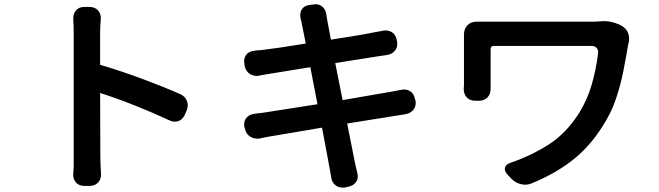

<svg xmlns="http://www.w3.org/2000/svg" viewBox="-20 -818 3040 886"><path d="M320 -94Q320 -112 320 -155Q320 -198 320 -255.5Q320 -313 320 -376.5Q320 -440 320 -499Q320 -558 320 -603.5Q320 -649 320 -670Q320 -684 319.5 -701.5Q319 -719 318 -728Q317 -754 330.5 -770Q344 -786 370 -786H392Q418 -786 432.5 -770Q447 -754 445 -728Q444 -719 443 -701.5Q442 -684 442 -670V-519Q537 -491 634 -455Q731 -419 811 -384Q834 -374 842.5 -352.5Q851 -331 841 -307L834 -291Q824 -267 804 -259.5Q784 -252 761 -263Q686 -298 603 -331Q520 -364 442 -389L443 -94Q443 -72 444 -55.5Q445 -39 446 -18Q448 7 433.5 23.5Q419 40 392 40H370Q344 40 330 23.5Q316 7 318 -18Q320 -37 320 -51Q320 -65 320 -94Z M1108 -230Q1103 -256 1116 -273Q1129 -290 1155 -293Q1162 -294 1173.5 -295.5Q1185 -297 1195 -298L1445 -337L1412 -508L1209 -475Q1194 -472 1189.5 -471.5Q1185 -471 1184 -471Q1183 -471 1178 -469Q1153 -464 1133.5 -476.5Q1114 -489 1109 -514L1108 -522Q1103 -548 1116 -565Q1129 -582 1155 -584Q1160 -585 1161 -585Q1162 -585 1166.5 -585.5Q1171 -586 1187 -587Q1214 -590 1269.5 -598Q1325 -606 1391 -617L1372 -712Q1370 -723 1369 -726Q1368 -729 1367 -733Q1362 -756 1372 -773.5Q1382 -791 1407 -795L1424 -797Q1449 -802 1465.5 -789Q1482 -776 1486 -752Q1486 -748 1487 -744Q1488 -740 1489 -731L1507 -635Q1573 -645 1629 -654.5Q1685 -664 1713 -670Q1722 -672 1732.5 -673.5Q1743 -675 1744 -676Q1770 -681 1788.5 -669.5Q1807 -658 1811 -632L1812 -629Q1817 -604 1804 -586Q1791 -568 1765 -564Q1761 -563 1754 -562.5Q1747 -562 1736 -560L1527 -527L1561 -356L1786 -395Q1803 -398 1813 -400Q1823 -402 1828 -403Q1853 -409 1872 -397.5Q1891 -386 1895 -360L1897 -356Q1902 -331 1889 -313Q1876 -295 1850 -291Q1844 -290 1833.5 -288Q1823 -286 1807 -284L1582 -248L1619 -62Q1625 -37 1628 -23Q1636 2 1624 20.5Q1612 39 1586 44L1573 47Q1547 51 1529 37.5Q1511 24 1508 -2Q1507 -9 1505 -19.5Q1503 -30 1501 -42L1466 -229L1218 -187Q1197 -183 1191.5 -182Q1186 -181 1185.5 -180.5Q1185 -180 1179 -179Q1154 -175 1134.5 -187.5Q1115 -200 1110 -225Z M2852 -697Q2872 -684 2879 -663.5Q2886 -643 2881 -621Q2880 -618 2879.5 -614.5Q2879 -611 2878 -608Q2869 -554 2856.5 -490Q2844 -426 2822 -361Q2800 -296 2761 -236Q2700 -139 2619.5 -77Q2539 -15 2436 27Q2413 38 2386.5 32.5Q2360 27 2341 8L2324 -10Q2306 -29 2310 -44.5Q2314 -60 2339 -68Q2432 -100 2512 -151Q2592 -202 2652 -296Q2691 -359 2711 -429Q2731 -499 2740 -573Q2742 -587 2733.5 -596.5Q2725 -606 2711 -606Q2679 -606 2632.5 -606Q2586 -606 2533.5 -606Q2481 -606 2429 -606Q2377 -606 2332.5 -606Q2288 -606 2259 -606Q2244 -606 2244 -591Q2244 -571 2244 -540Q2244 -509 2244 -479Q2244 -449 2244 -430Q2244 -423 2244 -419Q2244 -415 2244 -411Q2245 -385 2230 -369Q2215 -353 2189 -353H2174Q2148 -353 2133.5 -369Q2119 -385 2120 -411Q2121 -415 2121 -430Q2121 -444 2121 -472Q2121 -500 2121 -533Q2121 -566 2121 -595.5Q2121 -625 2121 -642Q2121 -658 2121 -655Q2121 -652 2121 -654Q2120 -684 2137 -701.5Q2154 -719 2183 -718Q2187 -718 2204 -718Q2221 -718 2234 -718Q2244 -718 2278.5 -718Q2313 -718 2363 -718Q2413 -718 2468 -718Q2523 -718 2575 -718Q2627 -718 2666.5 -718Q2706 -718 2722 -718L2757 -720Q2780 -722 2806 -715.5Q2832 -709 2852 -697Z"/></svg>

Font: Chiron GoRound TC SB
Style: Regular
Weight: 500
Designer: Ryoko NISHIZUKA 西塚涼子 (kana, bopomofo & ideographs); Paul D. Hunt (Latin, Greek & Cyrillic); Sandoll Communications 산돌커뮤니
Foundry: Adobe
Version: Version 1.000;hotconv 1.1.1;makeotfexe 2.6.0